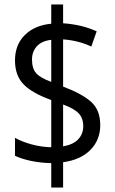

<svg xmlns="http://www.w3.org/2000/svg" viewBox="-20 -780 512 858"><path d="M209 -51Q161 -52 118.5 -61Q76 -70 47 -84V-164Q77 -147 120.5 -135Q164 -123 209 -122V-333Q123 -364 85 -403.5Q47 -443 47 -510Q47 -580 91 -623.5Q135 -667 209 -674V-760H262V-676Q305 -673 342 -664Q379 -655 412 -640L388 -572Q331 -599 262 -604V-393Q345 -362 386.5 -325.5Q428 -289 428 -221Q428 -155 384.5 -110.5Q341 -66 262 -55V58H209ZM209 -602Q166 -597 144.5 -573Q123 -549 123 -514Q123 -474 141.5 -453Q160 -432 209 -414ZM262 -126Q308 -134 330 -158Q352 -182 352 -216Q352 -252 331.5 -273.5Q311 -295 262 -313Z"/></svg>

Font: Noto Sans Bengali UI Condensed
Style: Regular
Weight: 400
Width: 3
Designer: Jelle Bosma - Monotype Design Team
Foundry: Monotype Imaging Inc.
Version: Version 2.003; ttfautohint (v1.8.4.7-5d5b)